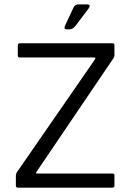

<svg xmlns="http://www.w3.org/2000/svg" viewBox="-20 -867 640 887"><path d="M151.3 -65.2H500.2Q508.7 -65 508.7 -57.5V-10.3Q508.8 0 499.2 0H62.8Q53.5 0 53.3 -9.3V-55.5Q53.5 -65.5 60.2 -74.3L418.7 -592.7Q424.7 -601.5 415 -601.5H70.5Q62.2 -601.5 62.2 -612.2V-656.3Q62.2 -666.8 72.2 -667H500.3Q508.7 -667 508.7 -658.7V-613.8Q508.7 -603.7 502.3 -595.3L149.8 -74.8Q142.3 -65.2 151.3 -65.2ZM280 -747.3 319.3 -831.8Q326 -846.8 343 -846.8H380Q404 -846.7 388.2 -826.5L329 -747.8Q316.5 -731.5 300.3 -731.5H287.3Q274 -731.5 280 -747.3Z"/></svg>

Font: Vivano Light
Style: Regular
Weight: 300
Designer: Joe Prince, Josias Burgherr
Version: Version 2.064;September 19, 2022;FontCreator 14.0.0.2877 64-